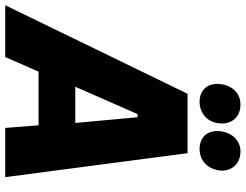

<svg xmlns="http://www.w3.org/2000/svg" viewBox="-177 -820 943 737"><g transform="rotate(90 294.5 -451.5)"><path d="M-54 0H145L201 -128H407L417 0H606L514 -700H286ZM316 -746C360 -746 399 -776 400 -830C401 -874 371 -903 328 -903C283 -904 249 -868 248 -815C248 -773 274 -747 316 -746ZM497 -746C553 -746 580 -791 581 -832C581 -873 552 -903 508 -903C464 -904 430 -867 429 -814C429 -773 454 -747 497 -746ZM259 -269 364 -508H376L398 -269Z"/></g></svg>

Font: Fixel Text 20240404 ExtraBold
Style: Italic
Weight: 800
Width: 4
Italic angle: -10°
Designer: AlfaBravo + MacPaw
Foundry: Kyrylo Tkachov, Marchela Mozhyna, Serhii Makarenko, Maria Weinstein, Zakhar Kryvoshyya
Version: Version 1.211;Glyphs 3.2 (3225)